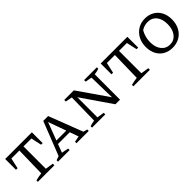

<svg xmlns="http://www.w3.org/2000/svg" viewBox="221 -1543 2563 2563"><g transform="rotate(-45 1502.0 -262.0)"><path d="M554 -524V-320H524L491 -470H342V-48L455 -30V0H143V-27Q172 -34 200 -39.5Q228 -45 255 -48L264 -470H113L80 -320H50V-524Z M1046 -43Q1062 -39 1071 -36.5Q1080 -34 1104 -27V0H872V-27L956 -44L912 -167H690L645 -47Q673 -43 696 -38Q719 -33 743 -27V0H524V-27L582 -47L769 -524H861ZM708 -215H895L804 -468Z M1540 -524H1781V-497Q1757 -489 1738 -485Q1719 -481 1695 -478L1694 0H1607L1314 -426V-46L1416 -30V0H1166V-27Q1188 -34 1209 -39Q1230 -44 1252 -47L1260 -476L1165 -494V-524H1346L1641 -98L1633 -478L1540 -494Z M2357 -524V-320H2327L2294 -470H2145V-48L2258 -30V0H1946V-27Q1975 -34 2003 -39.5Q2031 -45 2058 -48L2067 -470H1916L1883 -320H1853V-524Z M2682 8Q2608 8 2552 -24.5Q2496 -57 2465 -116Q2434 -175 2434 -255Q2434 -337 2468 -399Q2502 -461 2560 -496.5Q2618 -532 2693 -532Q2768 -532 2824.5 -499Q2881 -466 2912 -407Q2943 -348 2943 -270Q2943 -187 2910.5 -124.5Q2878 -62 2819 -27Q2760 8 2682 8ZM2688 -47Q2764 -47 2810.5 -106Q2857 -165 2857 -265Q2857 -361 2811.5 -417Q2766 -473 2687 -473Q2657 -473 2626.5 -464.5Q2596 -456 2568 -437Q2520 -353 2520 -257Q2520 -162 2566 -104.5Q2612 -47 2688 -47Z"/></g></svg>

Font: Piazzolla SC
Style: Regular
Weight: 400
Designer: Juan Pablo del Peral
Foundry: Huerta Tipografica
Version: Version 1.330